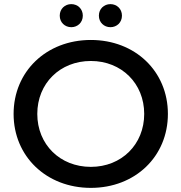

<svg xmlns="http://www.w3.org/2000/svg" viewBox="-20 -903 881 932"><path d="M421 9C636 9 795 -143 795 -350C795 -557 636 -709 421 -709C205 -709 46 -556 46 -350C46 -144 205 9 421 9ZM421 -93C271 -93 161 -202 161 -350C161 -498 271 -607 421 -607C570 -607 680 -498 680 -350C680 -202 570 -93 421 -93ZM516 -771C547 -771 572 -794 572 -827C572 -860 547 -883 516 -883C485 -883 460 -860 460 -827C460 -794 485 -771 516 -771ZM326 -771C357 -771 382 -794 382 -827C382 -860 357 -883 326 -883C295 -883 270 -860 270 -827C270 -794 295 -771 326 -771Z"/></svg>

Font: Montserrat-Alt1 SemBd
Style: Regular
Weight: 600
Designer: Differentunic
Foundry: Differentunic
Version: Version 7.222